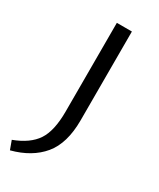

<svg xmlns="http://www.w3.org/2000/svg" viewBox="-212 -523 649 785"><g transform="rotate(30 113.0 -131.0)"><path d="M-37 163Q35 136 65.5 90Q96 44 96 -47V-466H167V-47Q167 62 118 121Q69 180 -22 204Z"/></g></svg>

Font: Ysabeau SC
Style: Regular
Weight: 400
Designer: Christian Thalmann (Catharsis Fonts)
Version: Version 0.003